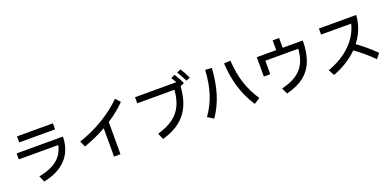

<svg xmlns="http://www.w3.org/2000/svg" viewBox="-2 -1880 5929 2930"><g transform="rotate(-20 2962.5 -414.5)"><path d="M210 -761H793V-663H210ZM116 -519H868Q863 -294 732 -156Q601 -18 366 28L321 -70Q515 -107 620.5 -193Q726 -279 757 -422H116Z M1880 -713Q1761 -593 1601 -488V35H1496V-425Q1322 -327 1132 -261L1090 -357Q1293 -423 1483 -536.5Q1673 -650 1811 -789Z M2903 -868Q2956 -787 2994 -703L2932 -675Q2879 -781 2840 -840ZM2791 -821Q2847 -733 2882 -655L2818 -626Q2806 -446 2748 -316.5Q2690 -187 2578 -99Q2466 -11 2292 39L2248 -62Q2405 -107 2503 -179Q2601 -251 2650.5 -356Q2700 -461 2711 -608H2107V-707H2777Q2752 -753 2727 -792Z M3035 -46Q3137 -190 3189.5 -350.5Q3242 -511 3256 -733L3362 -726Q3345 -491 3291 -315.5Q3237 -140 3132 14ZM3665 -733Q3679 -519 3733 -355.5Q3787 -192 3886 -46L3789 14Q3686 -144 3630 -320Q3574 -496 3559 -726Z M4482 -645H4809Q4807 -451 4755 -316.5Q4703 -182 4593.5 -96Q4484 -10 4307 34L4262 -64Q4410 -99 4503.5 -162Q4597 -225 4644 -320Q4691 -415 4701 -550H4166V-330H4062V-645H4377V-804H4482Z M5839 -69 5775 11Q5636 -129 5480 -239Q5318 -77 5078 13L5026 -82Q5257 -166 5401 -308Q5545 -450 5591 -634H5102V-732H5707Q5707 -673 5686 -595Q5651 -448 5548 -316Q5698 -209 5839 -69Z"/></g></svg>

Font: IBM Plex Sans JP Medm
Style: Regular
Weight: 500
Designer: Mike Abbink; Paul van der Laan; Pieter van Rosmalen; Wujin Sim; Yejin Wi; Jinhee Kim; Boomi Park; Yona Kim; Kichan Ma
Foundry: Sandoll Inc.
Version: Version 1.002